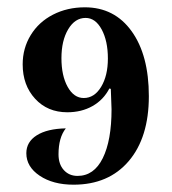

<svg xmlns="http://www.w3.org/2000/svg" viewBox="-20 -496 469 525"><path d="M192 -15Q237 -15 261 -63.5Q285 -112 285 -197L283 -253L279 -254Q263 -223 233 -206Q203 -189 164 -189Q110 -189 76 -226Q42 -263 42 -320Q42 -364 64 -400Q86 -436 125 -456Q164 -476 212 -476Q293 -476 340 -410.5Q387 -345 387 -233Q387 -120 332 -55.5Q277 9 181 9Q125 9 88.5 -15.5Q52 -40 52 -77Q52 -108 80.5 -126Q109 -144 160 -145Q140 -120 140 -74Q140 -47 154.5 -31Q169 -15 192 -15ZM275 -336Q275 -384 258 -415.5Q241 -447 214 -447Q185 -447 166.5 -416Q148 -385 148 -337Q148 -289 165 -258.5Q182 -228 209 -228Q238 -228 256.5 -258.5Q275 -289 275 -336Z"/></svg>

Font: Katibeh
Style: Regular
Weight: 400
Designer: Arabic design by Kourosh Beigpour, Latin design by Eduardo Tunni, engineering by Lasse Fister
Version: Version 1.000